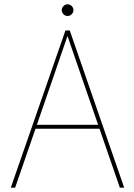

<svg xmlns="http://www.w3.org/2000/svg" viewBox="-20 -869 621 889"><path d="M283 -728H303L555 0H535L368 -483L293 -701H292L217 -483L50 0H30ZM148 -291H437L444 -273H142ZM293 -795Q282 -795 274 -803Q266 -811 266 -822Q266 -833 274 -841Q282 -849 293 -849Q304 -849 312 -841Q320 -833 320 -822Q320 -811 312 -803Q304 -795 293 -795Z"/></svg>

Font: Murecho Thin
Style: Regular
Weight: 100
Designer: Neil Summerour
Foundry: Positype
Version: Version 1.010